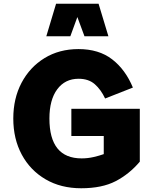

<svg xmlns="http://www.w3.org/2000/svg" viewBox="-20 -1004 826 1030"><path d="M561.5 -809.6H433.1L395 -912.6L357.4 -809.6H228.5L280.8 -983.9H508.8ZM362.8 -420.4H730V-136.7Q673.8 -70.3 600.6 -32.2Q527.3 5.9 415.5 5.9Q306.6 5.9 224.6 -42Q142.6 -89.8 96.9 -174.3Q51.3 -258.8 51.3 -368.2Q51.3 -476.1 95.7 -560.1Q140.1 -644 219 -692.4Q297.9 -740.7 400.9 -740.7Q510.3 -740.7 581.5 -685.8Q652.8 -630.9 692.9 -534.2L543.9 -475.6Q521.5 -523.4 488.3 -552.5Q455.1 -581.5 401.4 -581.5Q329.1 -581.5 287.1 -525.1Q245.1 -468.8 245.1 -368.2Q245.1 -154.3 418 -154.3Q450.7 -154.3 482.2 -161.6Q513.7 -168.9 536.6 -177.2V-274.4H362.8Z"/></svg>

Font: Estedad-FD Black
Style: Regular
Weight: 900
Designer: Amin Abedi
Version: Version 7.3